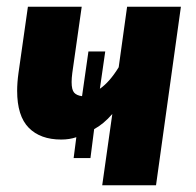

<svg xmlns="http://www.w3.org/2000/svg" viewBox="-20 -551 584 571"><path d="M223 -531 195 -334Q194 -326 193.5 -319.5Q193 -313 193 -307Q193 -284 200.5 -275.5Q208 -267 224 -265L243 -398H293L277 -287Q306 -307 333 -351L358 -531H518L444 0H284L314 -212Q288 -182 260 -167L249 -81H199L207 -143Q187 -136 162 -136Q100 -136 65.5 -171Q31 -206 31 -281Q31 -293 32 -306.5Q33 -320 35 -334L63 -531Z"/></svg>

Font: Szlgxwxxxixliatcpuztgldltzi
Style: Regular
Weight: 700
Italic angle: -8°
Designer: Carrois Corporate & Edenspiekermann
Foundry: Carrois Corporate GbR & Edenspiekermann AG
Version: Version 2.001